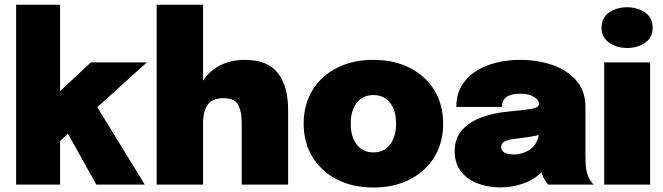

<svg xmlns="http://www.w3.org/2000/svg" viewBox="-20 -802 2880 834"><path d="M50 0V-781.5H241V-406L374.5 -531H618L402.5 -336.5L609 0H398.5L275 -221.5L241 -189.5V0Z M660.5 0V-781.5H862V-451.5Q890.5 -495 937 -518.5Q983.5 -542 1043.5 -542Q1142 -542 1186.8 -485Q1231.5 -428 1231.5 -325.5V0H1030V-266Q1030 -316.5 1015 -346Q1000 -375.5 950.5 -375.5Q902 -375.5 882 -346.8Q862 -318 862 -266V0Z M1602 12.5Q1512 12.5 1443.8 -22.5Q1375.5 -57.5 1337.2 -120Q1299 -182.5 1299 -265Q1299 -347.5 1337.2 -410Q1375.5 -472.5 1443.8 -507.2Q1512 -542 1602 -542Q1692 -542 1760.2 -507.2Q1828.5 -472.5 1866.8 -410Q1905 -347.5 1905 -265Q1905 -182.5 1866.8 -120Q1828.5 -57.5 1760.2 -22.5Q1692 12.5 1602 12.5ZM1602 -140Q1648 -140 1674.2 -174Q1700.5 -208 1700.5 -265Q1700.5 -322 1674.2 -355.5Q1648 -389 1602 -389Q1556 -389 1529.8 -355.5Q1503.5 -322 1503.5 -265Q1503.5 -208 1529.8 -174Q1556 -140 1602 -140Z M2154 12Q2097 12 2052 -6.2Q2007 -24.5 1981 -59.2Q1955 -94 1955 -144Q1955 -203 1988.8 -239Q2022.5 -275 2075.2 -293.5Q2128 -312 2184.5 -317Q2265 -324.5 2293 -330Q2321 -335.5 2321 -349.5V-350Q2321 -368.5 2298.8 -381.8Q2276.5 -395 2239.5 -395Q2160.5 -395 2160.5 -337.5H1962Q1962 -404.5 1999.5 -450Q2037 -495.5 2100.2 -518.8Q2163.5 -542 2241 -542Q2314.5 -542 2378.8 -520Q2443 -498 2483 -452.8Q2523 -407.5 2523 -337V-130.5Q2523 -108.5 2524 -88Q2525 -67.5 2530 -50Q2535.5 -31.5 2544.5 -18.2Q2553.5 -5 2559 0H2362Q2357.5 -4.5 2349 -16.5Q2340.5 -28.5 2335 -44Q2333.5 -49 2332 -53.5Q2301 -22 2253.2 -5Q2205.5 12 2154 12ZM2214 -131Q2246.5 -131 2278.2 -149.8Q2310 -168.5 2320.5 -215.5Q2297 -210 2272.5 -206.2Q2248 -202.5 2225 -200Q2190.5 -196.5 2173.8 -188.8Q2157 -181 2157 -164Q2157 -131 2214 -131Z M2704 -593.5Q2659.5 -593.5 2626.2 -616.5Q2593 -639.5 2593 -682Q2593 -725 2626.2 -747.8Q2659.5 -770.5 2704 -770.5Q2748.5 -770.5 2781.8 -747.8Q2815 -725 2815 -682Q2815 -639 2781.8 -616.2Q2748.5 -593.5 2704 -593.5ZM2604.5 0V-531H2804V0Z"/></svg>

Font: Epilogue Black
Style: Regular
Weight: 900
Designer: Tyler Finck
Foundry: Etcetera Type Co
Version: Version 2.111; ttfautohint (v1.8.3)